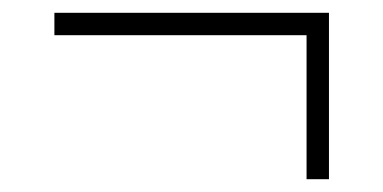

<svg xmlns="http://www.w3.org/2000/svg" viewBox="-20 -401 599 300"><path d="M459 -121V-346H65V-381H494V-121Z"/></svg>

Font: Noto Serif ExtraLight
Style: Regular
Weight: 200
Designer: Monotype Design Team
Foundry: Monotype Imaging Inc.
Version: Version 2.015; ttfautohint (v1.8.4.7-5d5b)